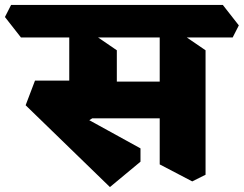

<svg xmlns="http://www.w3.org/2000/svg" viewBox="-95 -690 989 779"><path d="M351 69 9 -263 47 -363H206L177 -252L475 -88V-34ZM198 -159 76 -271Q103 -285 128 -298.5Q153 -312 169.5 -327.5Q186 -343 186 -361V-599L259 -568L379 -486V-354Q379 -307 357.5 -276.5Q336 -246 295.5 -220Q255 -194 198 -159ZM239 -210 238 -359H622L632 -210ZM-10 -538 -75 -621 -50 -670H495L560 -587L535 -538ZM685 46 553 -23V-599L619 -568L739 -486V19ZM493 -538 428 -621 453 -670H809L874 -587L849 -538Z"/></svg>

Font: Eczar ExtraBold
Style: Regular
Weight: 800
Designer: Vaibhav Singh
Foundry: Rosetta Type Foundry
Version: Version 2.000